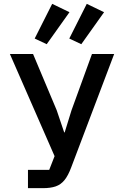

<svg xmlns="http://www.w3.org/2000/svg" viewBox="-20 -979 640 999"><path d="M125.5 0V-95H236L264 -166.5L31.5 -698H152L275 -405.5L314 -290H316.5L352 -405L458.5 -698H574L350.5 -108Q334.5 -65 315.5 -41.8Q296.5 -18.5 269.8 -9.2Q243 0 203.5 0ZM341.5 -915.5 223 -749 160.5 -778.5 251.5 -959ZM521.5 -915.5 403 -749 340.5 -778.5 431.5 -959Z"/></svg>

Font: Lilex Medium
Style: Regular
Weight: 500
Designer: Mike Abbink, Paul van der Laan, Pieter van Rosmalen, Mikhael Khrustik
Foundry: Mikhael Khrustik
Version: Version 1.100